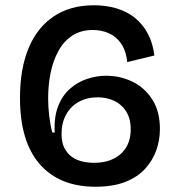

<svg xmlns="http://www.w3.org/2000/svg" viewBox="-20 -695 682 730"><path d="M343 15Q206 15 131 -71Q56 -157 56 -323Q56 -433 88.5 -511.5Q121 -590 184 -632.5Q247 -675 337 -675Q384 -675 423.5 -663Q463 -651 492.5 -627.5Q522 -604 541.5 -568Q561 -532 567 -484L464 -459Q459 -503 440 -530Q421 -557 393 -569Q365 -581 333 -581Q288 -581 255.5 -560Q223 -539 202.5 -502Q182 -465 172.5 -418.5Q163 -372 163 -320Q163 -290 167 -255.5Q171 -221 179 -191H188Q185 -250 201 -291Q217 -332 246 -357.5Q275 -383 311 -395Q347 -407 383 -407Q438 -407 484.5 -384Q531 -361 559.5 -316Q588 -271 588 -204Q588 -162 574 -123Q560 -84 531 -52.5Q502 -21 455.5 -3Q409 15 343 15ZM337 -76Q374 -76 400.5 -86.5Q427 -97 444.5 -115Q462 -133 469.5 -155.5Q477 -178 477 -203Q477 -244 459.5 -271.5Q442 -299 413.5 -312Q385 -325 352 -325Q311 -325 280 -308Q249 -291 231.5 -259.5Q214 -228 214 -186Q214 -153 225 -132Q236 -111 253.5 -98.5Q271 -86 293 -81Q315 -76 337 -76Z"/></svg>

Font: Bricolage Grotesque 48pt Condensed ExtraBold Medium
Style: Regular
Weight: 500
Version: Version 1.000;gftools[0.9.30]